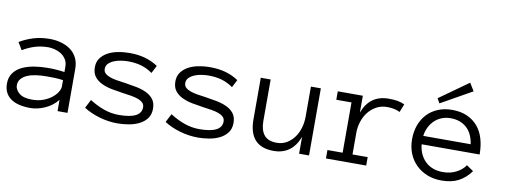

<svg xmlns="http://www.w3.org/2000/svg" viewBox="-58 -968 3390 1282"><g transform="rotate(10 1637.0 -327.5)"><path d="M-1 -123Q-1 -166 20.5 -195.1Q42 -224.1 76.9 -241Q111.8 -257.8 157 -265.4Q202.1 -272.9 249 -272.9Q267.1 -272.9 281.5 -272.5Q295.9 -272 308.8 -271Q321.8 -270 335 -268.6Q348.1 -267.1 363.8 -265.1V-297.9Q363.8 -331.1 349.4 -352.5Q335 -374 314 -386.5Q293 -398.9 270 -404.1Q247.1 -409.2 231 -409.2Q180.2 -409.2 137.2 -395.5Q94.2 -381.8 57.1 -358.9L26.9 -409.2Q67.9 -434.1 118.9 -450Q169.9 -465.8 231 -465.8Q268.1 -465.8 304 -456.3Q339.8 -446.8 368.4 -427Q397 -407.2 414.1 -375Q431.2 -342.8 431.2 -297.9V0H363.8V-76.2Q346.2 -54.2 324 -37.6Q301.8 -21 277.3 -10.5Q252.9 0 228.5 5.6Q204.1 11.2 182.1 11.2Q91.8 11.2 45.4 -23.4Q-1 -58.1 -1 -123ZM182.1 -45.9Q224.1 -45.9 257.6 -58.3Q291 -70.8 314.5 -89.4Q337.9 -107.9 350.8 -128.9Q363.8 -149.9 363.8 -167V-210Q331.1 -214.8 301 -215.3Q271 -215.8 249 -215.8Q212.9 -215.8 179.4 -210.9Q146 -206.1 121.1 -195.1Q96.2 -184.1 81.1 -166.5Q65.9 -148.9 65.9 -123Q65.9 -94.2 94 -70.1Q122.1 -45.9 182.1 -45.9Z M988.8 -126Q988.8 -85.9 968.8 -59.6Q948.7 -33.2 917.2 -17.6Q885.7 -2 846.9 4.6Q808.1 11.2 771 11.2Q709 11.2 647.5 -6.8Q585.9 -24.9 541 -54.2L570.8 -111.8Q621.1 -80.1 669.9 -63Q718.8 -45.9 771 -45.9Q921.9 -45.9 921.9 -124Q921.9 -143.1 909.4 -155Q897 -167 876 -174.6Q855 -182.1 827.9 -186.5Q800.8 -190.9 771 -194.8Q732.9 -200.2 695.3 -207.5Q657.7 -214.8 626.7 -229.5Q595.7 -244.1 576.9 -268.6Q558.1 -293 558.1 -333Q558.1 -367.2 575.4 -392.1Q592.8 -417 621.8 -433.6Q650.9 -450.2 689.9 -458Q729 -465.8 771 -465.8Q831.1 -465.8 878.4 -451.9Q925.8 -438 963.9 -412.1L937 -359.9Q897.9 -387.2 857.9 -398.2Q817.9 -409.2 771 -409.2Q750 -409.2 724.4 -405.5Q698.7 -401.9 676.8 -392.8Q654.8 -383.8 639.9 -369.4Q625 -355 625 -333Q625 -314 637.5 -302.5Q649.9 -291 670.9 -283.4Q691.9 -275.9 719 -271.5Q746.1 -267.1 775.9 -263.2Q813 -257.8 850.8 -250.5Q888.7 -243.2 919.7 -229Q950.7 -214.8 969.7 -190.4Q988.8 -166 988.8 -126Z M1534.7 -126Q1534.7 -85.9 1514.6 -59.6Q1494.6 -33.2 1463.1 -17.6Q1431.6 -2 1392.8 4.6Q1354 11.2 1316.9 11.2Q1254.9 11.2 1193.4 -6.8Q1131.8 -24.9 1086.9 -54.2L1116.7 -111.8Q1167 -80.1 1215.8 -63Q1264.6 -45.9 1316.9 -45.9Q1467.8 -45.9 1467.8 -124Q1467.8 -143.1 1455.3 -155Q1442.9 -167 1421.9 -174.6Q1400.9 -182.1 1373.8 -186.5Q1346.7 -190.9 1316.9 -194.8Q1278.8 -200.2 1241.2 -207.5Q1203.6 -214.8 1172.6 -229.5Q1141.6 -244.1 1122.8 -268.6Q1104 -293 1104 -333Q1104 -367.2 1121.3 -392.1Q1138.7 -417 1167.7 -433.6Q1196.8 -450.2 1235.8 -458Q1274.9 -465.8 1316.9 -465.8Q1377 -465.8 1424.3 -451.9Q1471.7 -438 1509.8 -412.1L1482.9 -359.9Q1443.8 -387.2 1403.8 -398.2Q1363.8 -409.2 1316.9 -409.2Q1295.9 -409.2 1270.3 -405.5Q1244.6 -401.9 1222.7 -392.8Q1200.7 -383.8 1185.8 -369.4Q1170.9 -355 1170.9 -333Q1170.9 -314 1183.3 -302.5Q1195.8 -291 1216.8 -283.4Q1237.8 -275.9 1264.9 -271.5Q1292 -267.1 1321.8 -263.2Q1358.9 -257.8 1396.7 -250.5Q1434.6 -243.2 1465.6 -229Q1496.6 -214.8 1515.6 -190.4Q1534.7 -166 1534.7 -126Z M1661.6 -455.1H1728.5V-173.8Q1728.5 -112.8 1755.1 -79.3Q1781.7 -45.9 1840.8 -45.9Q1877.9 -45.9 1907.7 -63Q1937.5 -80.1 1958.5 -108.6Q1979.5 -137.2 1990.5 -174.1Q2001.5 -210.9 2001.5 -251V-455.1H2068.8V0H2001.5V-113.8Q1953.6 11.2 1829.6 11.2Q1661.6 11.2 1661.6 -173.8Z M2613.8 -391.1Q2577.6 -409.2 2527.8 -409.2Q2486.8 -409.2 2454.6 -391.6Q2422.4 -374 2399.9 -345.5Q2377.4 -316.9 2365.5 -280Q2353.5 -243.2 2353.5 -204.1V-57.1H2456.5V0H2183.6V-57.1H2286.6V-397.9H2183.6V-455.1H2353.5V-340.8Q2399.4 -465.8 2527.8 -465.8Q2562.5 -465.8 2588.1 -461.4Q2613.8 -457 2635.7 -445.8Z M2796.4 -204.1Q2803.7 -131.8 2849.1 -88.9Q2894.5 -45.9 2967.3 -45.9Q3018.6 -45.9 3058.6 -66.9Q3098.6 -87.9 3118.7 -119.1L3165.5 -86.9Q3131.3 -39.1 3084 -13.9Q3036.6 11.2 2967.3 11.2Q2914.6 11.2 2870.6 -6.3Q2826.7 -23.9 2794.7 -55.4Q2762.7 -86.9 2745.1 -130.4Q2727.5 -173.8 2727.5 -227.1Q2727.5 -278.8 2743.4 -322.5Q2759.3 -366.2 2789.3 -398.2Q2819.3 -430.2 2862.3 -448Q2905.3 -465.8 2958.5 -465.8Q3016.6 -465.8 3060.1 -446.3Q3103.5 -426.8 3132.6 -392.3Q3161.6 -357.9 3175.5 -310.1Q3189.5 -262.2 3189.5 -204.1ZM3118.7 -261.2Q3107.4 -335.9 3064.5 -372.6Q3021.5 -409.2 2958.5 -409.2Q2926.3 -409.2 2898.9 -398.7Q2871.6 -388.2 2850.6 -368.7Q2829.6 -349.1 2815.4 -321.5Q2801.3 -293.9 2797.4 -261.2ZM3076.7 -612.3 2865.7 -493.7 2847.7 -525.4 3044.4 -665.5Z"/></g></svg>

Font: Anonymous Pro
Style: Regular
Weight: 400
Monospace: yes
Designer: Mark Simonson
Version: Version 1.003